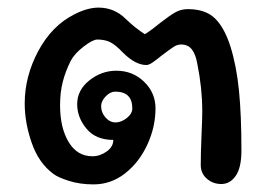

<svg xmlns="http://www.w3.org/2000/svg" viewBox="-20 -478 722 505"><path d="M562 6Q540 6 524 -8Q508 -22 508 -44Q508 -74 510 -122Q512 -166 512 -185Q512 -246 499 -310Q495 -334 485 -347.5Q475 -361 456 -361Q446 -361 435.5 -354Q425 -347 404 -331Q393 -322 382.5 -314.5Q372 -307 365 -307Q336 -307 303 -340Q284 -360 270 -367Q256 -374 236 -374Q224 -374 200 -355.5Q176 -337 166 -318Q152 -290 145 -262.5Q138 -235 138 -201Q138 -142 160.5 -104.5Q183 -67 223 -67Q243 -67 260.5 -79.5Q278 -92 278 -110Q232 -110 207.5 -139.5Q183 -169 183 -204Q183 -241 215 -266.5Q247 -292 286 -292Q329 -292 359 -263Q389 -234 389 -193Q389 -144 367.5 -97.5Q346 -51 309 -22Q272 7 226 7Q190 7 160.5 -2.5Q131 -12 120 -21Q82 -49 63.5 -102Q45 -155 45 -206Q45 -277 80.5 -343.5Q116 -410 175 -440Q210 -458 239 -458Q281 -458 311 -428Q336 -404 361 -388Q380 -400 403 -419Q426 -437 441 -445.5Q456 -454 474 -454Q520 -454 545 -430Q570 -406 586 -356Q602 -305 608.5 -240.5Q615 -176 615 -82Q615 -37 600 -15.5Q585 6 562 6ZM246 -199Q246 -182 257.5 -169Q269 -156 284 -156Q299 -156 313.5 -167.5Q328 -179 328 -193Q328 -237 283 -237Q270 -237 258 -224.5Q246 -212 246 -199Z"/></svg>

Font: Itim
Style: Regular
Weight: 400
Designer: Suppakit Chalermlarp
Version: Version 1.002g